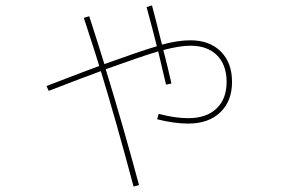

<svg xmlns="http://www.w3.org/2000/svg" viewBox="-20 -639 1040 710"><path d="M522 -613 542 -619Q552 -583 579 -474Q638 -490 684 -490Q755 -490 796.5 -448.5Q838 -407 838 -336Q838 -265 794.5 -223.5Q751 -182 676 -182Q624 -182 561 -198L567 -218Q627 -202 676 -202Q743 -202 780.5 -237.5Q818 -273 818 -336Q818 -399 782.5 -434.5Q747 -470 684 -470Q645 -470 584 -454Q599 -397 614 -330L594 -326Q589 -348 565 -449Q504 -431 371 -383Q434 -178 494 45L474 51Q408 -196 353 -376Q295 -355 160 -303L152 -321Q311 -382 347 -395Q343 -410 290 -573L310 -579Q348 -461 366 -402Q499 -450 560 -468Q545 -529 522 -613Z"/></svg>

Font: M PLUS 1p Thin
Style: Regular
Weight: 250
Version: Version 1.062